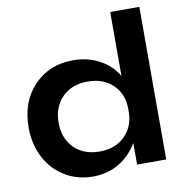

<svg xmlns="http://www.w3.org/2000/svg" viewBox="-87 -868 939 973"><g transform="rotate(-10 382.0 -382.0)"><path d="M314.9 -577.1Q388.7 -577.1 449.2 -545.4Q509.8 -513.7 543.9 -456.1V-785.2H693.8V0H543.9V-110.8Q504.4 -45.9 445.8 -12.5Q387.2 21 314.9 21Q235.4 21 171.6 -17.1Q107.9 -55.2 71.5 -124Q35.2 -192.9 35.2 -279.8Q35.2 -412.6 114 -494.9Q192.9 -577.1 314.9 -577.1ZM369.1 -458Q287.6 -458 238.3 -408.4Q189 -358.9 189 -277.8Q189 -196.8 238.3 -147.5Q287.6 -98.1 369.1 -98.1Q450.2 -98.1 499.5 -146.7Q548.8 -195.3 548.8 -274.9V-285.2Q548.8 -362.8 499.3 -410.4Q449.7 -458 369.1 -458Z"/></g></svg>

Font: Mattone
Style: Regular
Weight: 400
Width: 6
Designer: Nunzio Mazzaferro
Foundry: Collletttivo
Version: Version 2.000;Glyphs 3.2 (3217)